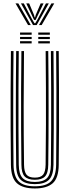

<svg xmlns="http://www.w3.org/2000/svg" viewBox="-20 -1100 409 1128"><path d="M184.8 7.2Q113.5 7.2 79.2 -23.8Q45 -54.8 44.2 -131.5Q43 -225.8 42.5 -338.5Q42 -451.2 42.4 -569.8Q42.8 -688.2 44.2 -800H59.5Q58.5 -723 58.1 -636.4Q57.8 -549.8 57.8 -461.1Q57.8 -372.5 58.1 -288.4Q58.5 -204.2 59.5 -132.5Q60.5 -65.2 89 -35.4Q117.5 -5.5 184.8 -5.5Q252 -5.5 280.4 -35.4Q308.8 -65.2 309.8 -132.5Q310.8 -226.2 311.2 -339Q311.8 -451.8 311.4 -570.2Q311 -688.8 309.8 -800H325Q326.2 -697.5 326.6 -583.4Q327 -469.2 326.8 -353.8Q326.5 -238.2 325 -131.5Q324.2 -54.2 289.8 -23.5Q255.2 7.2 184.8 7.2ZM184.8 -18.2Q128.5 -18.2 102 -43.4Q75.5 -68.5 75 -131.5Q73 -288.2 73 -458.2Q73 -628.2 75 -800H90.2Q89 -692.5 88.6 -576.6Q88.2 -460.8 88.6 -347Q89 -233.2 90.2 -132Q91 -76.2 113.2 -53.6Q135.5 -31 184.8 -31Q233.8 -31 256 -53.5Q278.2 -76 279 -132Q280.2 -232.8 280.6 -345.1Q281 -457.5 280.6 -573.1Q280.2 -688.8 279 -800H294.2Q295.5 -691 295.9 -575.5Q296.2 -460 295.9 -346.9Q295.5 -233.8 294.2 -131.5Q293.5 -69 267.5 -43.6Q241.5 -18.2 184.8 -18.2ZM184.8 -43.8Q143.5 -43.8 124.9 -63.4Q106.2 -83 105.8 -132.5Q104.5 -226.2 104 -338.6Q103.5 -451 103.9 -569.5Q104.2 -688 105.8 -800H121Q119.2 -639.5 119 -476.8Q118.8 -314 121.2 -132.5Q121.8 -90.5 136 -73.5Q150.2 -56.5 184.8 -56.5Q219 -56.5 233.1 -73.5Q247.2 -90.5 248 -132.5Q249.5 -258 249.9 -368.5Q250.2 -479 249.8 -584.5Q249.2 -690 248.2 -800H263.5Q264.5 -723.5 265 -637.2Q265.5 -551 265.5 -462.5Q265.5 -374 265 -289.6Q264.5 -205.2 263.5 -132.5Q263 -82.5 244.2 -63.1Q225.5 -43.8 184.8 -43.8ZM204.8 -896V-908.8H272.8V-896ZM97.8 -896V-908.8H166V-896ZM97.8 -870.5V-883.2H166V-870.5ZM204.8 -870.5V-883.2H272.8V-870.5ZM97.8 -845V-857.8H166V-845ZM204.8 -845V-857.8H272.8V-845ZM71 -1080.2H87.5L160.8 -952.8H144.8ZM103 -1080.2H119.8L169.2 -985.8L182.5 -963.5H187.2L200.5 -985.8L250 -1080.2H266.8L195.5 -952.8H174ZM134.2 -1080.2H151.2L179.5 -1013L183.5 -998H186.2L190.2 -1013L219 -1080.2H235.8L199 -1003.2L189.5 -982.8H180.2L170.5 -1003.2ZM282.2 -1080.2H298.8L224.8 -952.8H209Z"/></svg>

Font: Big Shoulders Inline Display Medium
Style: Regular
Weight: 500
Designer: Patric King
Foundry: XO Type Co
Version: Version 1.000